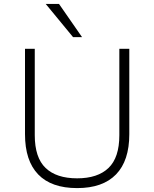

<svg xmlns="http://www.w3.org/2000/svg" viewBox="-20 -955 790 983"><path d="M375 8Q243 8 175.5 -62Q108 -132 108 -268V-705H158V-263Q158 -148 213.5 -95Q269 -42 375 -42Q480 -42 535.5 -95Q591 -148 591 -263V-705H642V-268Q642 -132 574 -62Q506 8 375 8ZM354 -765 214 -935H282L400 -765Z"/></svg>

Font: Nunito Sans 7pt ExtraLight
Style: Regular
Weight: 250
Designer: Vernon Adams
Foundry: Vernon Adams
Version: Version 3.101;gftools[0.9.27]